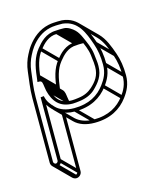

<svg xmlns="http://www.w3.org/2000/svg" viewBox="-105 -554 718 846"><g transform="rotate(-15 254.0 -131.5)"><path d="M57.5 117V-178C57.5 -219.1 64.3 -257.4 68.5 -295.2C71 -317.9 79.1 -343.5 88.6 -361.4C96.2 -375.7 100.1 -383.6 109 -395.5C130 -423.5 159 -448.3 197.6 -456.7C206.1 -458.5 212.5 -459.5 217 -459.5H217.5C221.9 -460.1 228.2 -460.5 237 -460.5H255.6C325 -453 346.3 -394 366.4 -336.5C376.2 -308.5 381.5 -277.3 381.5 -240C381.5 -201.6 367.6 -177.3 350 -153.6C321.2 -114.5 277.3 -87.5 209.5 -87.5C173.3 -87.5 145.8 -97.8 128.3 -115.3C110.3 -133.3 98.4 -148.4 93.4 -173.5L78.5 -172V117C78.5 121.9 72.9 127.5 68 127.5C63.1 127.5 57.5 121.9 57.5 117ZM209.5 -72.5C281.1 -72.5 329.5 -101 362 -144.4C380.8 -169.6 396.5 -198.4 396.5 -240C396.5 -278.8 391 -311.7 380.6 -341.5C359.7 -401 332.8 -469.1 256.4 -475.5H237C228.4 -475.5 222.3 -475 216.5 -474.5C211.5 -474.1 203 -473.2 194.4 -471.3C151.2 -461.9 119.3 -434.3 97 -404.5C86.5 -390.5 81.9 -380.7 75.4 -368.6C64.9 -349.1 56.4 -322.5 53.5 -296.8C49.4 -259.7 42.5 -220.7 42.5 -178V117C42.5 130.6 54.4 142.5 68 142.5C81.6 142.5 93.5 130.6 93.5 117V-134.3C116.8 -98.6 151.5 -72.5 209.5 -72.5ZM91 -240.5C104.6 -240.5 104 -227.6 106.6 -211.8L109.7 -193.4C121.8 -144.8 147.9 -108.5 209 -108.5C214.6 -108.5 220.1 -108.9 225 -109.6L240.9 -111.5C269.1 -115.1 295.1 -125.7 313.3 -143.7C337.5 -167.6 360.5 -194 360.5 -240C360.5 -249.5 360.2 -256.8 359.4 -262L357.5 -277.9L355.5 -295.9C351.7 -326.2 338.6 -352.9 327.9 -377C321.4 -391.5 314.2 -404.6 303.8 -415C293.8 -425 274.1 -439.5 255 -439.5H237C229.8 -439.5 222.7 -438.6 219.4 -438.5C172.6 -437.5 145.3 -406.7 126.1 -382.7C100.9 -351.1 90.9 -313.2 85.6 -264.9L82.5 -240.5ZM237 -424.5H255C256.7 -424.5 260.7 -423.7 266.3 -421.5C291.3 -411.8 303.7 -396.1 314.1 -371C325.5 -346.4 337.2 -321.3 340.6 -294.1L342.6 -276.1L344.6 -260C345.1 -255.8 345.5 -249.2 345.5 -240C345.5 -199.3 326.4 -176 302.9 -154.5C286.5 -140 267.2 -129.9 239.1 -126.4L223 -124.4C218.6 -123.9 214.1 -123.5 209 -123.5C153.8 -123.5 136.5 -152.7 124.3 -196.6L121.4 -214.2C118.9 -229.1 116.9 -249.3 99.4 -254.4C105.8 -305.5 113.4 -342.8 137.9 -373.3C157 -397.2 181.3 -423.5 220 -423.5H220.6C224.3 -424.2 229.5 -424.5 237 -424.5ZM87.7 -258.7 158.4 -188 169 -198.6 98.3 -269.3ZM126.7 -372.7 197.4 -302 208 -312.6 137.3 -383.3ZM214.7 -425.7 285.4 -355 296 -365.6 225.3 -436.3ZM231.7 -426.7 302.4 -356 313 -366.6 242.3 -437.3ZM249.7 -426.7 320.4 -356 331 -366.6 260.3 -437.3ZM263.7 -423.2 313.8 -373.1 324.4 -383.7 274.3 -433.8ZM111.7 -189.7 182.4 -119 193 -129.6 122.3 -200.3ZM108.7 -207.7 179.4 -137 190 -147.6 119.3 -218.3ZM62.7 140.3 133.4 211 144 200.4 73.3 129.7ZM80.7 122.3 151.4 193 162 182.4 91.3 111.7ZM204.2 -74.7 274.9 -4 285.5 -14.6 214.8 -85.3ZM350.7 -143.7 421.4 -73 432 -83.6 361.3 -154.3ZM383.7 -234.7 454.4 -164 465 -174.6 394.3 -245.3ZM368.2 -333.7 438.9 -263 449.5 -273.6 378.8 -344.3ZM316.4 -432.2 387.1 -361.5C410.8 -337.8 424.6 -301.7 437.1 -265.8C447 -237.8 452.2 -206.6 452.2 -169.3C452.2 -131.5 438.3 -106.2 420.8 -82.9C391.5 -44.1 348 -16.8 280.2 -16.8C244.1 -16.8 217.3 -27.8 198.9 -44.7L128.3 -115.3L117.7 -104.7L188.5 -33.9C209.6 -12.8 240.9 -1.8 280.2 -1.8C351.8 -1.8 400.2 -30.3 432.7 -73.7C451.5 -98.9 467.2 -127.7 467.2 -169.3C467.2 -208 461.7 -241 451.3 -270.8C438.7 -306.7 424.7 -345.2 397.7 -372.1L327 -442.8ZM149.2 -76.3V187.7C149.2 192.6 143.6 198.2 138.7 198.2C136.5 198.2 133.7 197 131.5 194.9L60.8 124.2L50.2 134.8L120.9 205.5C125.5 210 131.7 213.2 138.7 213.2C152.3 213.2 164.2 201.3 164.2 187.7V-76.3ZM99.3 -237.7 170 -167C173.8 -163.2 175.3 -153.1 177.3 -141L180.4 -122.7C181 -120.1 181.8 -117.6 182.5 -115.2L196.9 -119.5C196.2 -121.8 195.9 -122.6 195 -125.9L192.1 -143.5C190.4 -153.7 190.1 -168.2 180.6 -177.6L109.9 -248.3ZM307.7 -353.8H325.7C325.9 -353.8 326.1 -353.8 326.3 -353.8L327.4 -368.7C326.8 -368.8 326.3 -368.8 325.7 -368.8H307.7C300.5 -368.8 293.4 -367.9 290.1 -367.8C243.3 -366.8 216 -336 196.8 -312C169.8 -278.1 161.8 -238 155.2 -185.9L170.1 -184.1C176.5 -235 184.2 -272.1 208.6 -302.6C227.7 -326.5 252.1 -352.8 290.7 -352.8H291.3C295.1 -353.4 300.2 -353.8 307.7 -353.8Z"/></g></svg>

Font: CiSf OpenHand
Style: Gls
Weight: 400
Foundry: Cannot Into Space Fonts
Version: Version 0.7892